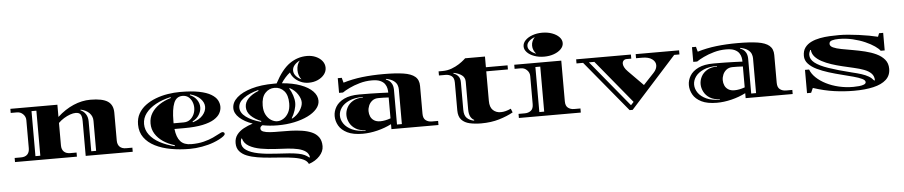

<svg xmlns="http://www.w3.org/2000/svg" viewBox="-54 -1292 9442 2005"><g transform="rotate(-5 4667.0 -289.5)"><path d="M60 0V-43H126Q170 -43 193 -66Q216 -89 216 -132V-426Q216 -462 189.5 -488.5Q163 -515 126 -515H60V-558H553V-430Q634 -504 722.5 -542Q811 -580 900 -580Q1025 -580 1081.5 -543Q1138 -506 1138 -423V-132Q1138 -89 1161.5 -66Q1185 -43 1228 -43H1294V0H801V-364Q801 -415 786 -435.5Q771 -456 735 -456Q709 -456 676.5 -444.5Q644 -433 611.5 -413Q579 -393 553 -367V-132Q553 -89 576.5 -66Q600 -43 643 -43H709V0ZM278 -43H329V-515H278ZM863 -43H914V-357Q914 -405 881.5 -439Q849 -473 790 -486L788 -479Q823 -464 843 -432Q863 -400 863 -357Z M1891 22Q1787 22 1693.5 5Q1600 -12 1528 -48.5Q1456 -85 1415 -142Q1374 -199 1374 -278Q1374 -343 1401.5 -392Q1429 -441 1476.5 -476.5Q1524 -512 1584.5 -535Q1645 -558 1711 -568.5Q1777 -579 1841 -579Q1961 -579 2040 -563Q2119 -547 2164.5 -519.5Q2210 -492 2228.5 -458.5Q2247 -425 2247 -389Q2247 -354 2228.5 -320.5Q2210 -287 2166 -259.5Q2122 -232 2045 -215.5Q1968 -199 1850 -199H1749Q1759 -111 1797 -68.5Q1835 -26 1911 -26Q1984 -26 2041.5 -40.5Q2099 -55 2141 -74.5Q2183 -94 2209 -108.5Q2235 -123 2244 -123Q2250 -123 2258.5 -119Q2267 -115 2267 -103Q2267 -92 2249 -78Q2231 -64 2203 -49.5Q2175 -35 2143 -23Q2088 -2 2020 10Q1952 22 1891 22ZM1947 -252Q2016 -273 2052 -314.5Q2088 -356 2088 -402Q2088 -447 2050.5 -486.5Q2013 -526 1942 -545L1940 -537Q1988 -516 2012.5 -479.5Q2037 -443 2037 -402Q2037 -362 2013.5 -323Q1990 -284 1944 -261ZM1745 -279Q1745 -268 1745 -259H1850Q1890 -259 1917.5 -280Q1945 -301 1959.5 -333.5Q1974 -366 1974 -402Q1974 -436 1961 -466.5Q1948 -497 1923.5 -516.5Q1899 -536 1862 -536Q1798 -536 1771.5 -471.5Q1745 -407 1745 -279ZM1736 -20 1738 -30Q1670 -50 1617.5 -85.5Q1565 -121 1535 -169.5Q1505 -218 1505 -278Q1505 -339 1535 -387Q1565 -435 1618 -470Q1671 -505 1739 -525L1737 -534Q1649 -515 1581.5 -478Q1514 -441 1475.5 -390.5Q1437 -340 1437 -278Q1437 -216 1475.5 -165Q1514 -114 1581.5 -77.5Q1649 -41 1736 -20Z M2827 -143Q2744 -143 2667 -158Q2643 -145 2643 -126Q2643 -103 2669.5 -92.5Q2696 -82 2741 -79Q2786 -76 2842.5 -76.5Q2899 -77 2958.5 -75Q3018 -73 3074.5 -64.5Q3131 -56 3176 -36.5Q3221 -17 3247.5 19.5Q3274 56 3274 114Q3274 169 3230 216.5Q3186 264 3116 287Q3102 255 3063 237Q3024 219 2968 210Q2912 201 2847 196Q2782 191 2715.5 186Q2649 181 2587.5 171Q2526 161 2477.5 142Q2429 123 2400.5 89.5Q2372 56 2372 4Q2372 -47 2399 -83Q2426 -119 2471 -143.5Q2516 -168 2568 -184Q2483 -213 2431.5 -260Q2380 -307 2380 -362Q2380 -423 2434.5 -472Q2489 -521 2589.5 -550.5Q2690 -580 2827 -580Q2840 -580 2853 -580Q2927 -721 3010.5 -779.5Q3094 -838 3193 -838Q3244 -838 3286 -819.5Q3328 -801 3352.5 -769.5Q3377 -738 3377 -699Q3377 -660 3351.5 -628Q3326 -596 3283.5 -577Q3241 -558 3188 -558Q3142 -558 3102 -576.5Q3062 -595 3036 -623.5Q3010 -652 3002 -682Q2977 -663 2952 -635Q2927 -607 2908 -577Q3021 -568 3103 -537.5Q3185 -507 3229 -461.5Q3273 -416 3273 -362Q3273 -317 3238.5 -277Q3204 -237 3142.5 -207Q3081 -177 3000.5 -160Q2920 -143 2827 -143ZM3115 -600Q3082 -642 3082 -699Q3082 -758 3115 -797Q3081 -782 3058.5 -756Q3036 -730 3036 -699Q3036 -668 3058.5 -641.5Q3081 -615 3115 -600ZM2827 -186Q2859 -186 2891 -205.5Q2923 -225 2944.5 -264Q2966 -303 2966 -361Q2966 -448 2926.5 -492Q2887 -536 2827 -536Q2768 -536 2728 -492Q2688 -448 2688 -361Q2688 -303 2709.5 -264Q2731 -225 2763 -205.5Q2795 -186 2827 -186ZM2656 -194 2660 -203Q2592 -229 2551.5 -270Q2511 -311 2511 -362Q2511 -413 2551 -453Q2591 -493 2658 -519L2655 -528Q2559 -502 2501 -459.5Q2443 -417 2443 -362Q2443 -307 2501.5 -263.5Q2560 -220 2656 -194ZM2985 -201Q3037 -230 3067 -275.5Q3097 -321 3097 -361Q3097 -399 3067.5 -445Q3038 -491 2986 -519L2979 -517Q3001 -482 3015 -439Q3029 -396 3029 -361Q3029 -326 3015 -283Q3001 -240 2978 -203ZM3125 220 3133 218Q3127 179 3096 156.5Q3065 134 3016.5 123Q2968 112 2908 108Q2848 104 2782 101Q2702 97 2629 84Q2556 71 2505.5 41.5Q2455 12 2442 -39L2435 -38Q2428 -18 2428 2Q2428 52 2474 83Q2520 114 2599.5 129.5Q2679 145 2780 150Q2865 154 2922.5 159Q2980 164 3017.5 171.5Q3055 179 3080 191Q3105 203 3125 220Z M3704 22Q3603 22 3542 -8.5Q3481 -39 3454 -87Q3427 -135 3427 -187Q3427 -238 3455 -284.5Q3483 -331 3544 -360.5Q3605 -390 3704 -390Q3770 -390 3821.5 -389Q3873 -388 3917.5 -386.5Q3962 -385 4006 -383V-386Q4006 -404 4001.5 -427.5Q3997 -451 3981.5 -473.5Q3966 -496 3934 -510.5Q3902 -525 3846 -525Q3780 -525 3718.5 -507.5Q3657 -490 3609.5 -467Q3562 -444 3535 -425H3494V-579H3536Q3538 -571 3542.5 -553.5Q3547 -536 3550 -527Q3646 -556 3749 -568Q3852 -580 3973 -580Q4099 -580 4181 -567.5Q4263 -555 4303 -521Q4343 -487 4343 -423V-132Q4343 -83 4369.5 -63Q4396 -43 4433 -43H4499V0H4006V-52Q3937 -17 3857.5 2.5Q3778 22 3704 22ZM4068 -43H4119V-409Q4119 -429 4110.5 -452.5Q4102 -476 4075.5 -496.5Q4049 -517 3995 -528L3993 -521Q4026 -508 4042 -488.5Q4058 -469 4063 -448Q4068 -427 4068 -409ZM3736 -8V-14Q3675 -14 3633.5 -39.5Q3592 -65 3571 -105Q3550 -145 3550 -187Q3550 -228 3570.5 -266.5Q3591 -305 3633 -330Q3675 -355 3737 -355V-361Q3652 -361 3595 -335.5Q3538 -310 3510 -270.5Q3482 -231 3482 -187Q3482 -142 3510.5 -101Q3539 -60 3595.5 -34Q3652 -8 3736 -8ZM3784 -207Q3784 -178 3795.5 -151.5Q3807 -125 3832.5 -108.5Q3858 -92 3898 -92Q3947 -92 4006 -113V-332Q3978 -334 3951 -334.5Q3924 -335 3899 -335Q3860 -335 3834.5 -315.5Q3809 -296 3796.5 -267Q3784 -238 3784 -207Z M4946 22Q4880 22 4826 10Q4772 -2 4740 -36Q4708 -70 4708 -136V-426Q4708 -476 4681.5 -495.5Q4655 -515 4618 -515H4549V-558H4589Q4642 -558 4687 -575Q4732 -592 4765.5 -614Q4799 -636 4818 -653Q4837 -670 4837 -670H5045V-558H5272V-515H5045V-205Q5045 -139 5077.5 -108Q5110 -77 5159 -77Q5209 -77 5266 -104L5282 -64Q5220 -29 5135 -3.5Q5050 22 4946 22ZM4701 -522Q4733 -511 4752 -487.5Q4771 -464 4771 -426V-136Q4771 -76 4799.5 -48.5Q4828 -21 4874 -13L4875 -21Q4851 -33 4836.5 -60Q4822 -87 4822 -136V-426Q4822 -470 4789 -494.5Q4756 -519 4703 -529Z M5661 -615Q5605 -615 5558 -632Q5511 -649 5483.5 -677.5Q5456 -706 5456 -740Q5456 -775 5483.5 -803.5Q5511 -832 5558 -849Q5605 -866 5661 -866Q5718 -866 5764.5 -849Q5811 -832 5838.5 -803.5Q5866 -775 5866 -740Q5866 -706 5838.5 -677.5Q5811 -649 5764.5 -632Q5718 -615 5661 -615ZM5581 -653Q5565 -670 5555 -692.5Q5545 -715 5545 -740Q5545 -766 5555 -788.5Q5565 -811 5581 -827Q5544 -814 5520 -791Q5496 -768 5496 -740Q5496 -712 5520 -689Q5544 -666 5581 -653ZM5342 0V-43H5408Q5445 -43 5471.5 -63Q5498 -83 5498 -132V-426Q5498 -462 5471.5 -488.5Q5445 -515 5408 -515H5342V-558H5835V-132Q5835 -83 5861.5 -63Q5888 -43 5925 -43H5991V0ZM5560 -43H5611V-515H5560Z M6501 19 6060 -515H5991V-558H6565V-515H6516Q6497 -515 6484.5 -503Q6472 -491 6472 -470Q6472 -454 6482.5 -432.5Q6493 -411 6517 -387L6673 -229L6783 -346Q6802 -366 6810.5 -385.5Q6819 -405 6819 -424Q6819 -462 6782.5 -488.5Q6746 -515 6680 -515H6615V-558H7070V-515H7015L6533 19ZM6520 -31 6550 -63 6178 -515H6121Z M7417 22Q7316 22 7255 -8.5Q7194 -39 7167 -87Q7140 -135 7140 -187Q7140 -238 7168 -284.5Q7196 -331 7257 -360.5Q7318 -390 7417 -390Q7483 -390 7534.5 -389Q7586 -388 7630.5 -386.5Q7675 -385 7719 -383V-386Q7719 -404 7714.5 -427.5Q7710 -451 7694.5 -473.5Q7679 -496 7647 -510.5Q7615 -525 7559 -525Q7493 -525 7431.5 -507.5Q7370 -490 7322.5 -467Q7275 -444 7248 -425H7207V-579H7249Q7251 -571 7255.5 -553.5Q7260 -536 7263 -527Q7359 -556 7462 -568Q7565 -580 7686 -580Q7812 -580 7894 -567.5Q7976 -555 8016 -521Q8056 -487 8056 -423V-132Q8056 -83 8082.5 -63Q8109 -43 8146 -43H8212V0H7719V-52Q7650 -17 7570.5 2.5Q7491 22 7417 22ZM7781 -43H7832V-409Q7832 -429 7823.5 -452.5Q7815 -476 7788.5 -496.5Q7762 -517 7708 -528L7706 -521Q7739 -508 7755 -488.5Q7771 -469 7776 -448Q7781 -427 7781 -409ZM7449 -8V-14Q7388 -14 7346.5 -39.5Q7305 -65 7284 -105Q7263 -145 7263 -187Q7263 -228 7283.5 -266.5Q7304 -305 7346 -330Q7388 -355 7450 -355V-361Q7365 -361 7308 -335.5Q7251 -310 7223 -270.5Q7195 -231 7195 -187Q7195 -142 7223.5 -101Q7252 -60 7308.5 -34Q7365 -8 7449 -8ZM7497 -207Q7497 -178 7508.5 -151.5Q7520 -125 7545.5 -108.5Q7571 -92 7611 -92Q7660 -92 7719 -113V-332Q7691 -334 7664 -334.5Q7637 -335 7612 -335Q7573 -335 7547.5 -315.5Q7522 -296 7509.5 -267Q7497 -238 7497 -207Z M8854 22Q8753 22 8648 7.5Q8543 -7 8427 -45L8405 4H8362V-240H8405Q8422 -194 8464 -154Q8506 -114 8566 -83.5Q8626 -53 8698.5 -36Q8771 -19 8850 -19Q8881 -19 8911 -22Q8941 -25 8961.5 -33.5Q8982 -42 8982 -58Q8982 -78 8948.5 -94Q8915 -110 8860 -125Q8805 -140 8738.5 -156.5Q8672 -173 8606 -193.5Q8540 -214 8485 -240.5Q8430 -267 8396.5 -303Q8363 -339 8363 -386Q8363 -439 8388 -473Q8413 -507 8454.5 -527Q8496 -547 8546.5 -556.5Q8597 -566 8650 -568.5Q8703 -571 8749 -571Q8791 -571 8844 -566.5Q8897 -562 8953 -554.5Q9009 -547 9060.5 -537.5Q9112 -528 9152 -518Q9155 -527 9159 -536.5Q9163 -546 9166 -554H9209V-370H9167Q9152 -392 9112.5 -419.5Q9073 -447 9015 -472.5Q8957 -498 8887 -514.5Q8817 -531 8741 -531Q8699 -531 8670 -522.5Q8641 -514 8641 -488Q8641 -464 8673.5 -449Q8706 -434 8759 -424Q8812 -414 8876 -403Q8940 -392 9004 -376.5Q9068 -361 9121 -336Q9174 -311 9206.5 -272Q9239 -233 9239 -175Q9239 -105 9191.5 -61.5Q9144 -18 9057.5 2Q8971 22 8854 22ZM9072 -67 9080 -68Q9080 -112 9052.5 -140Q9025 -168 8978.5 -185.5Q8932 -203 8874 -216Q8816 -229 8754 -244Q8695 -258 8640.5 -276Q8586 -294 8542 -317.5Q8498 -341 8471 -371.5Q8444 -402 8441 -442H8434Q8420 -414 8420 -391Q8420 -345 8466 -308.5Q8512 -272 8606.5 -239.5Q8701 -207 8846 -171Q8906 -157 8947.5 -143.5Q8989 -130 9019 -112.5Q9049 -95 9072 -67Z"/></g></svg>

Font: Diplomata
Style: Regular
Weight: 400
Designer: Eduardo Rodriguez Tunni
Foundry: Eduardo Rodriguez Tunni
Version: Version 1.002; ttfautohint (v1.8.4.7-5d5b);gftools[0.9.23]